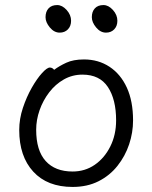

<svg xmlns="http://www.w3.org/2000/svg" viewBox="-20 -721 602 759"><path d="M399 -592Q377 -592 360 -612.5Q343 -633 343 -653Q343 -675 355 -688Q367 -701 389 -701Q409 -701 426.5 -681.5Q444 -662 444 -639Q444 -618 431.5 -605Q419 -592 399 -592ZM216 -592Q194 -592 177 -612.5Q160 -633 160 -653Q160 -675 172 -688Q184 -701 206 -701Q226 -701 243.5 -681.5Q261 -662 261 -639Q261 -618 248.5 -605Q236 -592 216 -592ZM194 -445Q214 -460 242 -473Q270 -486 312 -486Q369 -486 413 -457Q457 -428 481.5 -374.5Q506 -321 506 -245Q506 -197 490.5 -150.5Q475 -104 444.5 -65.5Q414 -27 369.5 -4.5Q325 18 267 18Q167 18 111.5 -42.5Q56 -103 56 -207Q56 -251 70.5 -294.5Q85 -338 105.5 -374Q126 -410 146 -432Q166 -454 177 -454Q187 -454 194 -445ZM267 -43Q316 -43 354.5 -69.5Q393 -96 416 -142Q439 -188 439 -245Q439 -328 406.5 -377Q374 -426 306 -426Q266 -426 232.5 -407Q199 -388 174.5 -356Q150 -324 136.5 -285.5Q123 -247 123 -208Q123 -126 160.5 -84.5Q198 -43 267 -43Z"/></svg>

Font: Moon Stars Kai T
Style: Regular
Weight: 400
Designer: GuiWonder
Version: Version 1.101